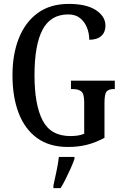

<svg xmlns="http://www.w3.org/2000/svg" viewBox="-20 -744 632 985"><path d="M329 10Q233 10 170 -36Q107 -82 75.5 -164.5Q44 -247 44 -358Q44 -466 77 -548.5Q110 -631 174 -677.5Q238 -724 333 -724Q423 -724 472 -692Q521 -660 521 -612Q521 -579 499.5 -559.5Q478 -540 438 -540Q438 -572 426.5 -601.5Q415 -631 391.5 -650.5Q368 -670 330 -670Q240 -670 198.5 -592Q157 -514 157 -358Q157 -207 198.5 -126.5Q240 -46 341 -46Q360 -46 378 -48.5Q396 -51 412 -58V-219Q412 -263 397 -275Q382 -287 354 -287H344V-330H569V-287H562Q538 -287 527 -274.5Q516 -262 516 -215V-37Q472 -13 427 -1.5Q382 10 329 10ZM254 208Q261 175 269.5 136Q278 97 282 61H362V71Q355 92 343 119Q331 146 317.5 173Q304 200 291 221H254Z"/></svg>

Font: Noto Serif Hebrew ExtraCondensed Medium
Style: Regular
Weight: 500
Width: 2
Designer: Monotype Design Team
Foundry: Monotype Imaging Inc.
Version: Version 2.004; ttfautohint (v1.8.4.7-5d5b)